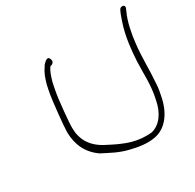

<svg xmlns="http://www.w3.org/2000/svg" viewBox="-160 -884 1101 1086"><g transform="rotate(-30 390.5 -341.0)"><path d="M175 -539C171 -523 168 -505 164 -484C156 -440 140 -284 140 -247C142 -165 172 -100 240 -53C290 -28 335 -1 400 14C449 26 503 35 555 25C633 10 684 -63 702 -155C708 -182 713 -209 714 -237C721 -319 717 -403 727 -488C733 -546 748 -624 772 -673L779 -690C789 -713 755 -719 746 -697L738 -679C733 -667 728 -651 721 -631C695 -553 687 -469 683 -400C679 -321 687 -244 666 -154C652 -80 613 -24 555 -9C508 -4 468 -9 430 -19C374 -35 331 -58 285 -82C210 -122 177 -182 177 -255C176 -288 191 -444 200 -485C204 -505 207 -523 211 -539C221 -572 227 -594 245 -620C255 -620 262 -626 267 -633C273 -643 265 -660 260 -664C251 -670 239 -661 232 -654C228 -649 218 -642 217 -636C195 -605 186 -579 175 -539Z"/></g></svg>

Font: Stray Cat
Style: SuExtObl
Weight: 400
Version: Version 1.0